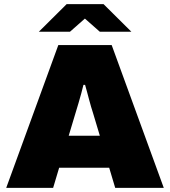

<svg xmlns="http://www.w3.org/2000/svg" viewBox="-20 -905 818 925"><path d="M10 0 261 -688H518L769 0H535L506 -97H265L236 0ZM311 -251H461L428 -361Q424 -373 419 -390Q414 -407 409 -426Q404 -445 399 -463.5Q394 -482 390 -496H382Q378 -478 371.5 -455Q365 -432 358 -407.5Q351 -383 344 -361ZM167 -752 301 -885H479L613 -752H461L360 -841H418L317 -752Z"/></svg>

Font: Archivo SemiBold Black
Style: Regular
Weight: 900
Version: Version 2.001